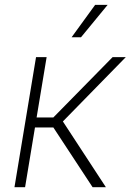

<svg xmlns="http://www.w3.org/2000/svg" viewBox="-20 -776 541 796"><path d="M40 0 129.4 -539.1H173.3L131.8 -289.1H201.2L446.8 -539.1H501.5L240.7 -272.5L418.9 0H363.8L201.2 -247.6H125L84 0ZM276.9 -621.6 374.5 -755.9H426.3L315.9 -621.6Z"/></svg>

Font: Inter 18pt ExtraLight
Style: Italic
Weight: 250
Italic angle: -9.3988°
Designer: Rasmus Andersson
Foundry: rsms
Version: Version 4.001;git-66647c0bb